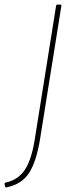

<svg xmlns="http://www.w3.org/2000/svg" viewBox="-68 -675 315 835"><path d="M-40 140Q-45 141 -46 136L-48 125Q-49 120 -43 119Q11 107 40 63.5Q69 20 83 -68L176 -650Q177 -655 181 -655H194Q200 -655 199 -650L106 -69Q90 28 58.5 77Q27 126 -40 140Z"/></svg>

Font: Sofia Sans Thin
Style: Italic
Weight: 250
Italic angle: -9°
Version: Version 4.100-B